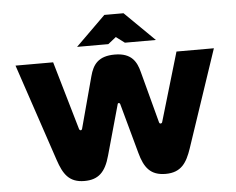

<svg xmlns="http://www.w3.org/2000/svg" viewBox="-50 -739 994 808"><g transform="rotate(-5 447.0 -335.5)"><path d="M383 -89 442 -300C443 -307 451 -307 453 -300L511 -89C528 -26 554 9 618 9C684 9 708 -30 728 -89L866 -500H708L622 -209C621 -205 617 -204 615 -204C612 -204 610 -206 609 -209L551 -427C540 -470 520 -510 448 -510C379 -510 355 -477 342 -427L284 -211C283 -207 280 -205 278 -205C276 -205 272 -207 271 -211L187 -500H28L166 -89C186 -30 209 9 275 9C333 9 364 -19 383 -89ZM293 -556H425L459 -583L495 -556H626L500 -680H419Z"/></g></svg>

Font: LT Wave Alt Black
Style: Regular
Weight: 900
Designer: Daniel Lyons
Version: Version 2.5 (Glyphs App)